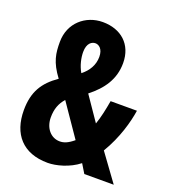

<svg xmlns="http://www.w3.org/2000/svg" viewBox="-134 -823 826 932"><g transform="rotate(20 278.5 -357.0)"><path d="M238 -724C150 -724 74 -661 74 -562C74 -504 79 -460 130 -392C58 -342 23 -286 23 -191C23 -69 89 10 219 10C261 10 328 -7 377 -46L405 0H557L455 -140C507 -227 531 -316 540 -376H404C396 -330 387 -287 374 -250L289 -374C355 -426 398 -486 398 -570C398 -667 332 -724 238 -724ZM239 -615C256 -615 279 -601 279 -559C279 -517 258 -482 224 -455C205 -487 197 -526 197 -555C197 -601 221 -615 239 -615ZM195 -306 309 -140C279 -115 259 -108 238 -108C192 -108 158 -148 158 -203C158 -246 170 -278 195 -306Z"/></g></svg>

Font: Noto Sans Gurmukhi UI ExtraCondensed
Style: Bold
Weight: 700
Width: 2
Designer: Jelle Bosma - Monotype Design Team
Foundry: Monotype Imaging Inc.
Version: Version 2.004